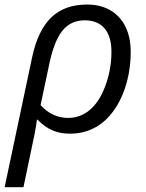

<svg xmlns="http://www.w3.org/2000/svg" viewBox="-41 -566 629 827"><path d="M334 -546.4Q392.1 -546.4 434.3 -521.7Q476.6 -497.1 499.3 -451.2Q522 -405.3 522 -341.8Q522 -276.4 506.3 -216.3Q490.7 -156.2 461.9 -109.1Q433.1 -62 394.5 -33.2Q336.4 9.8 260.7 9.8Q217.8 9.8 184.6 -4.6Q151.4 -19 119.6 -51.3H118.2Q115.2 -27.3 108.4 9.3L60.1 240.2H-21L98.1 -322.8Q122.6 -435.5 179.9 -491Q237.3 -546.4 334 -546.4ZM413.6 -198.7Q439 -267.6 439 -343.3Q439 -408.7 409.4 -443.6Q379.9 -478.5 324.2 -478.5Q271 -478.5 236.3 -443.4Q195.8 -401.9 173.3 -299.8L133.8 -113.3Q184.1 -58.1 252.4 -58.1Q306.2 -58.1 347.4 -93.8Q388.7 -129.4 413.6 -198.7Z"/></svg>

Font: Viking Open Sans
Style: Italic
Weight: 400
Italic angle: -12°
Foundry: Ascender Corporation
Version: Version 2.000